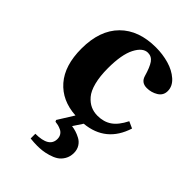

<svg xmlns="http://www.w3.org/2000/svg" viewBox="-220 -595 935 935"><g transform="rotate(45 247.0 -128.0)"><path d="M34.2 -241.2Q34.2 -367.2 102.1 -435.1Q168.9 -502 287.1 -502Q334 -502 376.7 -489.7Q419.4 -477.5 448.7 -451.7Q478 -425.8 478 -392.1Q478 -361.8 451.9 -345.9Q425.8 -330.1 395 -330.1Q357.4 -330.1 347.2 -365.2Q333.5 -413.1 318.4 -434.6Q303.2 -456.1 277.8 -456.1Q243.2 -456.1 218 -407.5Q192.9 -358.9 192.9 -265.1Q192.9 -209 203.4 -168.5Q213.9 -127.9 232.7 -106.2Q251.5 -84.5 273.2 -74.7Q294.9 -64.9 320.8 -64.9Q363.3 -64.9 393.8 -85.7Q424.3 -106.4 449.2 -155.8L483.9 -140.1Q440.4 -3.4 300.8 9.8L269 58.1Q283.7 60.1 298.1 64.5Q312.5 68.8 329.6 77.9Q346.7 86.9 357.4 104Q368.2 121.1 368.2 144Q368.2 169.4 356.7 189Q345.2 208.5 328.6 219Q312 229.5 290 235.8Q268.1 242.2 251 244.1Q233.9 246.1 216.8 246.1Q194.3 246.1 168.9 243.2V210.9Q263.2 210.9 263.2 152.8Q263.2 138.2 256.3 127.4Q249.5 116.7 238 111.3Q226.6 106 216.8 103.5Q207 101.1 196.8 100.1L192.9 91.8L244.1 9.8Q146.5 3.9 90.3 -60.5Q34.2 -125 34.2 -241.2Z"/></g></svg>

Font: Linguistics Pro
Style: Bold
Weight: 700
Designer: Stefan Peev, Context Ltd
Foundry: Stefan Peev, Context Ltd
Version: Version 001.000